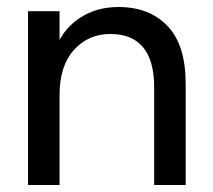

<svg xmlns="http://www.w3.org/2000/svg" viewBox="-20 -528 609 548"><path d="M60 0V-496H150V-414Q174 -458 218 -483Q262 -508 318 -508Q406 -508 458 -454Q510 -400 510 -288V0H420V-279Q420 -355 388.5 -393Q357 -431 295 -431Q232 -431 191 -385.5Q150 -340 150 -257V0Z"/></svg>

Font: Host Grotesk Light
Style: Regular
Weight: 400
Version: Version 1.003